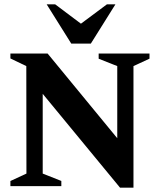

<svg xmlns="http://www.w3.org/2000/svg" viewBox="-20 -859 738 886"><path d="M28 0V-23.7L102 -58L101.4 -554L28 -589.3V-612H199.7L521.1 -221.2V-554L435.3 -588V-612H669.9V-588.3L595.9 -554V7H533.9L177.1 -426V-58L263 -24V0ZM308.8 -657.9 195.4 -839H234.6L353.5 -749.7L473.4 -839H512.6L399.2 -657.9Z"/></svg>

Font: Ancizar Serif Light
Style: Regular
Weight: 300
Designer: Cesar Puertas, Viviana Monsalve, Julian Moncada, Julian Prieto, Jose Castro, Felipe Aragon, Mariel Hernandez, Sara Alarc
Version: Version 8.100